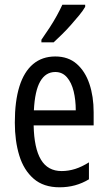

<svg xmlns="http://www.w3.org/2000/svg" viewBox="-20 -786 458 816"><path d="M215 -546Q270 -546 306 -514.5Q342 -483 360 -429.5Q378 -376 378 -309V-253H123Q125 -156 154 -107.5Q183 -59 242 -59Q271 -59 299.5 -68Q328 -77 358 -96V-24Q330 -7 299 1.5Q268 10 233 10Q165 10 123 -26.5Q81 -63 62 -125Q43 -187 43 -265Q43 -356 62.5 -418.5Q82 -481 120.5 -513.5Q159 -546 215 -546ZM215 -480Q174 -480 151 -440Q128 -400 124 -317H302Q302 -361 293 -398Q284 -435 264.5 -457.5Q245 -480 215 -480ZM342 -757Q333 -741 316.5 -721Q300 -701 281 -679.5Q262 -658 242.5 -639Q223 -620 208 -606H156V-617Q175 -644 191.5 -669.5Q208 -695 221.5 -719.5Q235 -744 245 -766H342Z"/></svg>

Font: Noto Sans Thai ExtraCondensed
Style: Regular
Weight: 400
Width: 2
Designer: Monotype Design Team
Foundry: Monotype Imaging Inc.
Version: Version 2.002